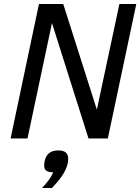

<svg xmlns="http://www.w3.org/2000/svg" viewBox="-20 -696 705 965"><path d="M424.8 0 241.2 -580.1 118.2 0H33.2L175.8 -675.8H297.9L466.8 -145L580.1 -675.8H665L522 0ZM190.9 249Q209 230.5 224.6 209.5Q240.2 188.5 247.1 169.9Q224.1 169.9 213.1 162.1Q202.1 154.3 202.1 136.2Q202.1 117.2 208.3 100.3Q214.4 83.5 228 73.2Q243.2 60.1 272.9 60.1Q298.8 60.1 310.8 70.6Q322.8 81.1 322.8 102.1Q322.8 120.6 316.7 138.7Q310.5 156.7 300.8 173.8Q292 189 276.6 208.5Q261.2 228 240.7 249Z"/></svg>

Font: Lorenzo Sans
Style: Italic
Weight: 400
Italic angle: -12°
Foundry: Intel Corporation
Version: Version 1.00; ttfautohint (v1.5)